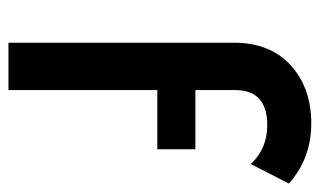

<svg xmlns="http://www.w3.org/2000/svg" viewBox="-171 -585 756 454"><g transform="rotate(90 207.0 -358.0)"><path d="M193 -536V-442H333V-352H193V0H81V-533Q81 -619 134.5 -667.5Q188 -716 271.5 -716Q355 -716 414 -663L368 -573Q331 -612 276 -612Q193 -612 193 -536Z"/></g></svg>

Font: Montserrat Alternates
Style: Regular
Weight: 400
Designer: Julieta Ulanovsky
Foundry: Julieta Ulanovsky
Version: Version 2.001